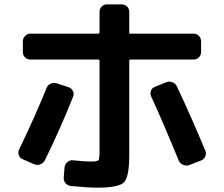

<svg xmlns="http://www.w3.org/2000/svg" viewBox="-20 -823 1040 890"><path d="M402.3 -74.2Q431.6 -74.2 436.5 -80.6Q441.4 -86.9 441.4 -121.1V-542Q441.4 -546.9 435.5 -546.9H121.1Q106.4 -546.9 96.2 -557.1Q85.9 -567.4 85.9 -582V-630.9Q85.9 -645.5 96.2 -656.2Q106.4 -667 121.1 -667H435.5Q440.4 -667 441.4 -671.9V-767.6Q441.4 -782.2 451.2 -792.5Q460.9 -802.7 475.6 -802.7H543.9Q558.6 -802.7 568.8 -793Q579.1 -783.2 579.1 -767.6V-671.9Q579.1 -667 584 -667H877Q891.6 -667 901.9 -656.7Q912.1 -646.5 912.1 -630.9V-582Q912.1 -567.4 901.9 -557.1Q891.6 -546.9 877 -546.9H584Q579.1 -546.9 579.1 -542V-102.5Q579.1 -2.9 554.7 22Q530.3 46.9 431.6 46.9Q384.8 46.9 307.6 39.1Q293 37.1 283.7 25.9Q274.4 14.6 275.4 0L279.3 -47.9Q281.2 -61.5 292 -71.3Q302.7 -81.1 317.4 -80.1Q369.1 -74.2 402.3 -74.2ZM85 -85Q72.3 -89.8 67.4 -103.5Q62.5 -117.2 68.4 -129.9Q138.7 -274.4 196.3 -416Q202.1 -429.7 215.8 -435.5Q229.5 -441.4 243.2 -436.5L297.9 -418.9Q311.5 -414.1 317.9 -401.4Q324.2 -388.7 319.3 -376Q259.8 -225.6 188.5 -81.1Q181.6 -67.4 167.5 -61.5Q153.3 -55.7 138.7 -61.5ZM752 -442.4Q765.6 -447.3 779.8 -441.4Q793.9 -435.5 799.8 -422.9Q869.1 -275.4 931.6 -125Q937.5 -112.3 931.6 -98.1Q925.8 -84 912.1 -79.1L856.4 -57.6Q842.8 -52.7 828.6 -59.1Q814.5 -65.4 808.6 -78.1Q739.3 -248 680.7 -376Q674.8 -389.6 679.7 -402.8Q684.6 -416 699.2 -420.9Z"/></svg>

Font: Rounded-L Mgen+ 1m bold
Style: Bold
Weight: 700
Designer: [Source Han Sans]
Ryoko NISHIZUKA  (kana & ideographs); Paul D. Hunt (Latin, Greek & Cyrillic); Wenlong ZHANG  (bopomofo
Version: Version 1.059.20150602